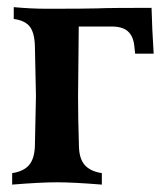

<svg xmlns="http://www.w3.org/2000/svg" viewBox="-20 -510 447 532"><path d="M137.7 -485.8Q209 -485.8 251 -486.8H250.5Q282.2 -488.3 399.9 -488.3Q401.4 -428.7 405.8 -361.3H354.5L352.1 -383.3Q349.1 -410.2 334.2 -423.3Q319.3 -436.5 290 -436.5H198.2Q196.3 -260.7 196.3 -244.1Q196.3 -181.6 198.7 -106Q199.2 -70.8 214.6 -53Q230 -35.2 262.2 -30.3V1.5Q183.1 -4.9 137.7 -4.9Q92.8 -4.9 13.7 1.5V-30.3Q45.9 -35.2 60.8 -53Q75.7 -70.8 76.7 -106Q76.7 -115.7 78.1 -172.9Q79.6 -230 79.6 -244.1Q79.6 -258.3 78.1 -315.4Q76.7 -372.6 76.7 -382.3Q75.7 -418.9 62.7 -436Q49.8 -453.1 18.1 -457.5V-490.2Q66.4 -485.8 106.9 -485.8Z"/></svg>

Font: Flanker
Style: Bold
Weight: 700
Designer: Flanker
Foundry: Flanker
Version: Version 2.021